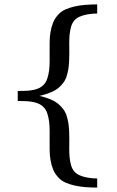

<svg xmlns="http://www.w3.org/2000/svg" viewBox="-20 -724 528 867"><path d="M418.9 123Q392.6 123 366.7 121.1Q340.8 119.1 317.9 114Q294.9 108.9 276.1 100.6Q257.3 92.3 245.1 79.1Q228 61.5 219.7 40.8Q211.4 20 207.8 -2.9Q204.1 -25.9 204.1 -49.8V-135.7Q204.1 -155.8 201.7 -175.3Q199.2 -194.8 193.4 -212.4Q187.5 -230 175.8 -241.2Q167 -250 155.8 -255.1Q144.5 -260.3 130.6 -263.2Q116.7 -266.1 99.4 -267.1Q82 -268.1 60.1 -268.1V-313Q82 -313 99.4 -314Q116.7 -314.9 130.6 -317.9Q144.5 -320.8 155.8 -325.9Q167 -331.1 175.8 -339.8Q187.5 -351.1 193.4 -368.7Q199.2 -386.2 201.7 -405.8Q204.1 -425.3 204.1 -445.3V-530.8Q204.1 -555.2 207.8 -577.9Q211.4 -600.6 219.7 -621.6Q228 -642.6 245.1 -660.2Q257.3 -673.3 276.1 -681.6Q294.9 -689.9 317.9 -695.1Q340.8 -700.2 366.7 -702.1Q392.6 -704.1 418.9 -704.1V-663.1Q412.6 -663.1 399.4 -662.1Q386.2 -661.1 370.8 -658.2Q355.5 -655.3 340.8 -649.2Q326.2 -643.1 316.9 -632.8Q306.6 -621.6 301.5 -605Q296.4 -588.4 294.4 -568.6Q292.5 -548.8 292.7 -527.3Q293 -505.9 293 -484.9Q293 -467.8 292.2 -449Q291.5 -430.2 288.6 -411.9Q285.6 -393.6 280 -377.2Q274.4 -360.8 264.2 -348.1Q244.1 -322.3 216.6 -310.1Q189 -297.9 158.2 -291Q189 -284.2 216.6 -271.5Q244.1 -258.8 264.2 -232.9Q274.4 -220.2 280 -203.9Q285.6 -187.5 288.6 -169.2Q291.5 -150.9 292.2 -132.1Q293 -113.3 293 -96.2Q293 -75.2 292.7 -53.7Q292.5 -32.2 294.4 -12.5Q296.4 7.3 301.5 23.9Q306.6 40.5 316.9 51.8Q326.2 62 340.8 68.1Q355.5 74.2 370.8 77.1Q386.2 80.1 399.4 81.1Q412.6 82 418.9 82Z"/></svg>

Font: BabelStone Ogham Pictish
Style: Italic
Weight: 400
Italic angle: -30°
Designer: Andrew West
Foundry: BabelStone
Version: Version 1.02 March 14, 2022